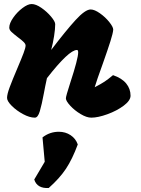

<svg xmlns="http://www.w3.org/2000/svg" viewBox="-20 -584 699 953"><path d="M628 -109Q628 -85 594 -59.5Q560 -34 513 -17Q466 0 433 0Q410 0 380 -18Q350 -36 328.5 -59.5Q307 -83 307 -96Q307 -106 329 -174Q368 -293 368 -324Q368 -336 362 -336Q322 -336 213 -196Q209 -180 204.5 -156Q200 -132 198 -122Q187 -63 177.5 -31.5Q168 0 153 0Q127 0 94.5 -17.5Q62 -35 38.5 -58.5Q15 -82 15 -98Q15 -116 28 -151Q41 -186 67 -247Q87 -294 97 -320.5Q107 -347 107 -358Q107 -366 97.5 -375.5Q88 -385 69 -399Q47 -416 36.5 -426Q26 -436 26 -447Q26 -468 45.5 -496Q65 -524 91.5 -544Q118 -564 137 -564Q158 -564 185.5 -545Q213 -526 233.5 -501.5Q254 -477 254 -464Q254 -440 248.5 -405Q243 -370 234 -336Q307 -432 355 -484.5Q403 -537 430 -537Q449 -537 476 -518Q503 -499 522.5 -474.5Q542 -450 542 -437Q541 -420 528 -379Q515 -338 491 -270Q459 -182 450 -151Q481 -167 498.5 -178.5Q516 -190 541 -211Q585 -196 606.5 -169.5Q628 -143 628 -109ZM150 307 202 219 191 98Q227 70 272 70Q305 70 330.5 87Q356 104 366 133Q339 206 307.5 253.5Q276 301 222 349Q194 351 175.5 340.5Q157 330 150 307Z"/></svg>

Font: Mogra
Style: Regular
Weight: 400
Designer: Lipi Raval
Foundry: Lipi Raval
Version: Version 1.002;PS 1.002;hotconv 1.0.88;makeotf.lib2.5.647800;